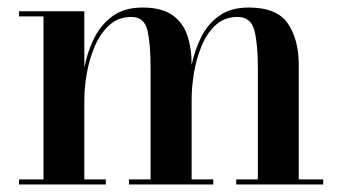

<svg xmlns="http://www.w3.org/2000/svg" viewBox="-20 -490 908 510"><path d="M30.5 -13.5H95.5V-446.5H30.5V-460H204V-310.5Q211.5 -350 229.2 -386.8Q247 -423.5 278.5 -446.8Q310 -470 358.5 -470Q408.5 -470 437 -450.5Q465.5 -431 477.2 -396.8Q489 -362.5 489 -319V-317.5Q497 -356 514.2 -391Q531.5 -426 562.2 -448Q593 -470 640.5 -470Q716 -470 744.8 -427.2Q773.5 -384.5 773.5 -319V-13.5H838.5V0H607.5V-13.5H665V-309.5Q665 -372.5 655.8 -408.8Q646.5 -445 611 -445Q576.5 -445 553 -423.5Q529.5 -402 515.5 -368Q501.5 -334 495.2 -296.2Q489 -258.5 489 -225.5V-13.5H546.5V0H322.5V-13.5H380V-309.5Q380 -372.5 371.8 -408.8Q363.5 -445 329 -445Q294.5 -445 270.8 -423.5Q247 -402 232.2 -368Q217.5 -334 210.8 -296.2Q204 -258.5 204 -225.5V-13.5H261V0H30.5Z"/></svg>

Font: Bodoni* 16 Medium
Style: Regular
Weight: 500
Version: Version 2.2